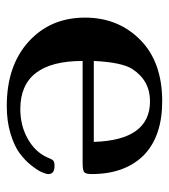

<svg xmlns="http://www.w3.org/2000/svg" viewBox="14 -507 499 567"><g transform="rotate(90 263.5 -223.5)"><path d="M32 -225Q32 -323 97.5 -388Q163 -453 279 -453Q382 -453 438 -399Q494 -343 494 -245Q494 -226 487.5 -222Q481 -218 462 -218H160Q160 -34 302 -34Q351 -34 390 -56Q429 -78 445 -114Q450 -127 454 -131Q458 -135 470 -135Q494 -135 494 -117Q494 -110 488.5 -97.5Q483 -85 468.5 -66.5Q454 -48 432.5 -32Q411 -16 374.5 -5Q338 6 293 6Q174 6 103 -58.5Q32 -123 32 -225ZM160 -251H399Q394 -417 279 -417Q218 -417 184 -365Q164 -334 160 -251Z"/></g></svg>

Font: CMU Serif
Style: Bold
Weight: 700
Version: Version 0.7.0